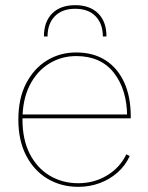

<svg xmlns="http://www.w3.org/2000/svg" viewBox="-20 -713 574 743"><path d="M283 10Q217 10 164.5 -21Q112 -52 81.5 -110.5Q51 -169 51 -250Q51 -332 81 -390Q111 -448 161.5 -479Q212 -510 275 -510Q341 -510 388 -480Q435 -450 460.5 -394.5Q486 -339 486 -262Q486 -261 486 -259Q486 -257 486 -255H59V-270H479L472 -264Q471 -367 420.5 -431.5Q370 -496 275 -496Q217 -496 169.5 -466.5Q122 -437 94.5 -382Q67 -327 67 -250Q67 -173 95 -118Q123 -63 172 -33.5Q221 -4 283 -4Q344 -4 394 -34Q444 -64 469 -116L482 -109Q465 -72 435 -45.5Q405 -19 366 -4.5Q327 10 283 10ZM392 -572H378Q378 -621 350 -650Q322 -679 271 -679Q220 -679 192 -650Q164 -621 164 -572H150Q150 -629 182 -661Q214 -693 271 -693Q328 -693 360 -661Q392 -629 392 -572Z"/></svg>

Font: Work Sans Thin
Style: Regular
Weight: 250
Designer: Wei Huang
Foundry: Wei Huang
Version: Version 2.012